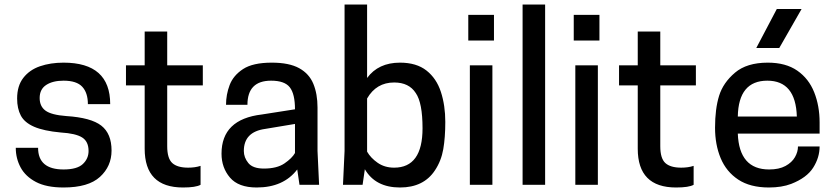

<svg xmlns="http://www.w3.org/2000/svg" viewBox="-20 -820 3699 852"><path d="M262 12Q186 12 139.5 -12.5Q93 -37 71.5 -77Q50 -117 50 -164H149Q149 -68 262 -68Q322 -68 347.5 -92Q373 -116 373 -150Q373 -192 344.5 -210Q316 -228 250 -232Q174 -239 131.5 -257.5Q89 -276 72.5 -307Q56 -338 56 -383Q56 -439 83.5 -474.5Q111 -510 157.5 -526Q204 -542 262 -542Q469 -542 469 -358H370Q370 -408 345 -435Q320 -462 262 -462Q214 -462 185 -443Q156 -424 156 -385Q156 -348 182 -329Q208 -310 274 -305Q384 -298 429.5 -262.5Q475 -227 475 -152Q475 -82 423.5 -35Q372 12 262 12Z M792 12Q622 12 622 -160V-441H539V-530H622V-680H722V-530H880V-441H722V-171Q722 -117 744.5 -96.5Q767 -76 815 -76Q846 -76 870 -84V0Q849 12 792 12Z M1119 12Q1038 12 1000.5 -32Q963 -76 963 -138Q963 -291 1142 -312L1289 -335Q1289 -403 1266 -432.5Q1243 -462 1183 -462Q1078 -462 1078 -355H983Q983 -400 999 -442.5Q1015 -485 1058.5 -513.5Q1102 -542 1186 -542Q1263 -542 1307.5 -517.5Q1352 -493 1370.5 -448Q1389 -403 1389 -343V-150L1396 0H1309L1299 -68Q1238 12 1119 12ZM1151 -72Q1209 -72 1242.5 -95Q1276 -118 1289 -141V-270L1157 -248Q1062 -235 1062 -150Q1062 -121 1082 -96.5Q1102 -72 1151 -72Z M1755 12Q1646 12 1599 -69L1589 0H1502L1509 -150V-800H1609V-474Q1659 -542 1755 -542Q1828 -542 1872.5 -507Q1917 -472 1936.5 -412Q1956 -352 1956 -279Q1956 -210 1947 -158Q1938 -106 1910 -64Q1860 12 1755 12ZM1729 -76Q1855 -76 1855 -251Q1855 -364 1825 -407Q1795 -454 1729 -454Q1650 -454 1609 -383V-147Q1625 -119 1656 -97.5Q1687 -76 1729 -76Z M2165 0H2065V-530H2165ZM2172 -640H2058V-754H2172Z M2399 0H2299V-800H2399Z M2633 0H2533V-530H2633ZM2640 -640H2526V-754H2640Z M2980 12Q2810 12 2810 -160V-441H2727V-530H2810V-680H2910V-530H3068V-441H2910V-171Q2910 -117 2932.5 -96.5Q2955 -76 3003 -76Q3034 -76 3058 -84V0Q3037 12 2980 12Z M3392 12Q3309 12 3256 -23Q3203 -58 3178 -118Q3153 -178 3153 -253Q3153 -337 3171 -395Q3189 -453 3241.5 -497.5Q3294 -542 3387 -542Q3467 -542 3518 -506.5Q3569 -471 3593 -410.5Q3617 -350 3617 -277V-227H3254Q3260 -68 3393 -68Q3437 -68 3465.5 -83.5Q3494 -99 3507.5 -122.5Q3521 -146 3521 -170H3617Q3617 -121 3588.5 -76Q3560 -31 3491 -4Q3449 12 3392 12ZM3516 -303Q3511 -462 3385 -462Q3257 -462 3254 -303ZM3438 -607H3336L3427 -780H3537Z"/></svg>

Font: Tanohe Sans Medium
Style: Regular
Weight: 500
Designer: Village Type and Design LLC
Foundry: Cooper Hewitt Smithsonian Design Museum
Version: Version 1.00;September 29, 2021;FontCreator 13.0.0.2655 64-b